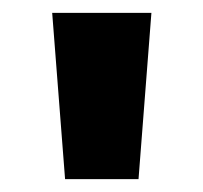

<svg xmlns="http://www.w3.org/2000/svg" viewBox="-20 -734 315 298"><path d="M61 -714H215L195 -456H81Z"/></svg>

Font: Noto Sans Thai Looped UI ExtraBold
Style: Regular
Weight: 800
Designer: Cadson Demak Team
Foundry: Cadson Demak Co., Ltd.
Version: Version 1.000